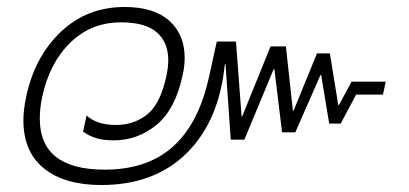

<svg xmlns="http://www.w3.org/2000/svg" viewBox="-20 -515 1171 550"><path d="M47 -171Q47 -200 55 -238Q79 -352 154 -423.5Q229 -495 337 -495Q421 -495 465 -455.5Q509 -416 509 -349Q509 -325 503 -299Q482 -201 428 -157Q374 -113 306 -113Q277 -113 256.5 -119Q236 -125 218 -138L228 -184Q258 -157 312 -157Q364 -157 402 -187.5Q440 -218 457 -299Q462 -324 462 -342Q462 -394 429 -422.5Q396 -451 327 -451Q241 -451 181.5 -393Q122 -335 101 -238Q94 -206 94 -175Q94 -29 280 -29Q402 -29 476 -95.5Q550 -162 579 -296L601 -396H656L672 -182H674L755 -382H799L819 -198H821L888 -362H925L949 -214H951L987 -281H1085L1077 -244H1000L956 -161H923L900 -300H898L826 -136H788L766 -317H764L680 -115H641L626 -331H624Q608 -169 515.5 -77Q423 15 270 15Q165 15 106 -32.5Q47 -80 47 -171Z"/></svg>

Font: Prompt ExtraLight
Style: Italic
Weight: 275
Italic angle: -12°
Designer: Katatrad Team
Foundry: CadsonDemak
Version: Version 1.000